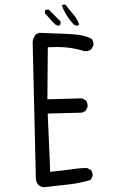

<svg xmlns="http://www.w3.org/2000/svg" viewBox="-20 -806 540 827"><path d="M378.9 -50.8Q378.9 -64.9 371.1 -74.2L354.5 -82.5Q323.2 -82.5 293.5 -77.6Q262.7 -72.8 196.3 -65.9L185.5 -316.9L333 -320.8L349.1 -328.6L356.9 -344.7Q357.4 -346.7 357.4 -348.6Q357.4 -363.3 349.6 -374L333.5 -382.3L184.1 -378.4L186 -602.5Q206.1 -603.5 225.6 -603.5Q245.1 -603.5 266.6 -601.6Q307.1 -597.2 340.8 -586.4Q344.7 -585.4 347.7 -585.4Q350.6 -585.4 354.7 -585.9Q358.9 -586.4 364 -588.6Q369.1 -590.8 374 -594.7L382.3 -611.3Q382.8 -613.3 382.8 -616.2Q382.8 -619.1 381.8 -623Q380.9 -631.3 375 -638.7Q349.6 -651.4 318.1 -656Q286.6 -660.6 147.9 -664.6L132.3 -656.7Q124 -643.1 120.6 -626.5L134.3 -44.9V-39.6Q134.3 -22.5 145.5 -9.3Q155.3 -1.5 168 0.5L272.9 -11.2Q324.2 -16.6 370.6 -31.2L378.4 -46.9Q378.9 -48.8 378.9 -50.8ZM186.5 -764.6Q180.2 -764.6 174.8 -762.2L173.3 -759.3V-749L210.4 -708L219.2 -699.7L230 -694.8Q234.9 -695.3 238.8 -699.2L240.7 -701.7V-713.9L189.9 -764.6Q188.5 -764.6 186.5 -764.6ZM258.8 -786.1Q252.4 -786.1 247.1 -783.7L246.6 -782.2Q261.7 -740.7 292.5 -706.1L298.8 -699.7L311 -694.8Q316.4 -695.3 320.8 -700.7Q313.5 -724.1 295.9 -743.9Q278.3 -763.7 261.7 -786.1Q260.3 -786.1 258.8 -786.1Z"/></svg>

Font: Bakudai
Style: ExtraLight
Weight: 200
Version: Version 1.48